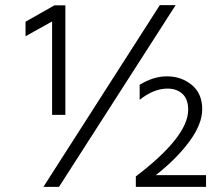

<svg xmlns="http://www.w3.org/2000/svg" viewBox="-20 -732 873 752"><path d="M211 0H150L606 -712H668ZM236 -282H184V-648L80 -590V-647L193 -711H236ZM787 0H512V-41Q717 -197 717 -302Q717 -344 694.5 -364.5Q672 -385 636 -385Q582 -385 527 -341V-400Q581 -433 634 -433Q690 -433 731 -399.5Q772 -366 772 -304Q772 -246 721.5 -177.5Q671 -109 590 -46H787Z"/></svg>

Font: Hind Madurai Light
Style: Regular
Weight: 300
Designer: Jyotish Sonowal
Foundry: Indian Type Foundry
Version: Version 1.001;PS 1.0;hotconv 1.0.86;makeotf.lib2.5.63406; tt